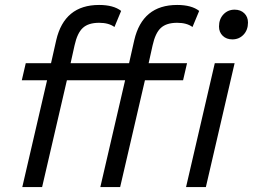

<svg xmlns="http://www.w3.org/2000/svg" viewBox="-20 -755 1021 775"><path d="M735 -500 719 -431H565L465 0H385L485 -431H250L150 0H70L170 -431H68L84 -500H186L207 -593Q240 -735 380 -735Q438 -735 469 -711L442 -646Q419 -663 380 -663Q337 -663 314.5 -642.5Q292 -622 281 -572L265 -500H501L522 -593Q555 -735 695 -735Q753 -735 784 -711L757 -646Q734 -663 695 -663Q652 -663 629.5 -642.5Q607 -622 596 -572L580 -500ZM927 -716Q951 -716 966 -701.5Q981 -687 981 -664Q981 -634 963 -615Q945 -596 918 -596Q894 -596 879 -610.5Q864 -625 864 -648Q864 -678 882 -697Q900 -716 927 -716ZM731 0 847 -500H927L811 0Z"/></svg>

Font: Elaine Sans
Style: Italic
Weight: 400
Italic angle: -13°
Designer: Wei Huang
Foundry: Wei Huang
Version: Version 2.001;December 24, 2019;FontCreator 12.0.0.2547 64-b